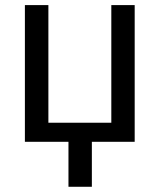

<svg xmlns="http://www.w3.org/2000/svg" viewBox="-20 -548 617 742"><path d="M167 -528.3H76.2V0H244.6V173.8H335V0H500.5V-528.3H410.2V-73.7H167Z"/></svg>

Font: FAU Chimera
Style: Regular
Weight: 400
Version: Version 1.002;hotconv 1.0.117;makeotfexe 2.5.65602